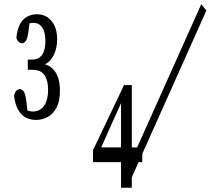

<svg xmlns="http://www.w3.org/2000/svg" viewBox="-20 -758 992 904"><path d="M149.9 -193.4Q105 -193.4 78.6 -222.7Q52.2 -252 46.4 -307.6Q50.8 -326.2 58.3 -332.3Q65.9 -338.4 73.2 -338.4Q84 -338.4 91.8 -327.1Q99.6 -315.9 104 -281.2L112.3 -212.9L92.3 -245.1Q104 -239.3 114.7 -236.1Q125.5 -232.9 134.8 -232.9Q168.9 -232.9 187.7 -260Q206.5 -287.1 206.5 -335.4Q206.5 -379.4 189.5 -404.3Q172.4 -429.2 134.8 -429.2H110.8V-477.5H130.9Q162.6 -477.5 178.2 -499.8Q193.8 -522 193.8 -564.5Q193.8 -606 179 -628.2Q164.1 -650.4 137.2 -650.4Q129.9 -650.4 120.6 -648.7Q111.3 -647 99.1 -641.1L121.6 -668.5L113.3 -605.5Q109.9 -578.6 102.1 -566.4Q94.2 -554.2 84 -554.2Q75.7 -554.2 68.1 -561Q60.5 -567.9 57.1 -579.6Q60.5 -618.2 73.5 -643.1Q86.4 -668 107.7 -679.4Q128.9 -690.9 153.3 -690.9Q196.8 -690.9 222.9 -658.9Q249 -627 249 -573.7Q249 -522 225.6 -486.1Q202.1 -450.2 165 -450.2L159.7 -459.5Q209 -459.5 235.6 -426Q262.2 -392.6 262.2 -331.1Q262.2 -281.7 246.3 -251.5Q230.5 -221.2 204.8 -207.3Q179.2 -193.4 149.9 -193.4ZM592.8 94.2 568.4 64 927.7 -738.3 951.7 -708.5ZM549.8 126V-20.5V-42.5V-288.1H544.9L573.7 -324.7L510.7 -185.5L448.7 -46.4L453.1 -80.6V-64H649.9V5.4H418V-50.8L564 -357.4H600.6V126Z"/></svg>

Font: Scarab Serif
Style: Regular
Weight: 400
Designer: John Roberts
Foundry: Scarab
Version: 1.0